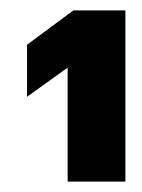

<svg xmlns="http://www.w3.org/2000/svg" viewBox="-20 -719 273 369"><path d="M110 -589 32 -533V-633L121 -699H221V-370H110Z"/></svg>

Font: Prompt SemiBold
Style: Regular
Weight: 600
Designer: Katatrad Team
Foundry: CadsonDemak
Version: Version 1.000